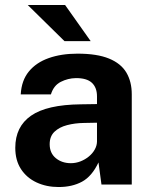

<svg xmlns="http://www.w3.org/2000/svg" viewBox="-20 -743 606 773"><path d="M216 10Q167 10 127.2 -8.5Q87.5 -27 64.5 -62.2Q41.5 -97.5 41.5 -148Q41.5 -233 105 -277.2Q168.5 -321.5 305.5 -323L370.5 -324V-355Q370.5 -390.5 349.8 -409.8Q329 -429 285 -428.5Q253.5 -428 224.8 -413.5Q196 -399 185 -363H63.5Q66.5 -419 96.2 -455.2Q126 -491.5 176.5 -509.2Q227 -527 292 -527Q371 -527 419 -507.2Q467 -487.5 488.8 -450.8Q510.5 -414 510.5 -363.5V0H388.5L376.5 -89Q350 -33 310.2 -11.5Q270.5 10 216 10ZM265.5 -86Q285 -86 303.8 -93.2Q322.5 -100.5 337.5 -112.8Q352.5 -125 361.2 -140.5Q370 -156 370.5 -172.5V-249L318 -248Q281.5 -247.5 250 -239.2Q218.5 -231 199.2 -212.5Q180 -194 180 -162.5Q180 -126.5 204.8 -106.2Q229.5 -86 265.5 -86ZM239.5 -577.5 91.5 -723H242L345 -577.5Z"/></svg>

Font: Public Sans Thin
Style: Bold
Weight: 700
Version: Version 2.001